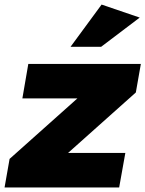

<svg xmlns="http://www.w3.org/2000/svg" viewBox="-52 -821 637 841"><path d="M543 -416 565 -541H72L46 -390H287L-10 -125L-32 0H470L497 -151H246ZM257 -616H391L560 -744L393 -801Z"/></svg>

Font: Geom Black
Style: Bold Italic
Weight: 900
Italic angle: -10°
Version: Version 1.102